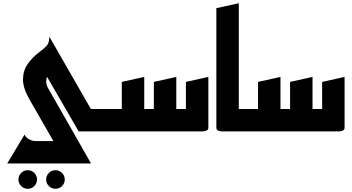

<svg xmlns="http://www.w3.org/2000/svg" viewBox="-20 -820 2195 1198"><path d="M326 358Q302 358 285 341Q268 324 268 300Q268 276 285 259Q302 242 326 242Q350 242 367 259Q384 276 384 300Q384 324 367 341Q350 358 326 358ZM153 358Q129 358 112 341Q95 324 95 300Q95 276 112 259Q129 242 153 242Q177 242 194 259Q211 276 211 300Q211 324 194 341Q177 358 153 358Z M25 200 133 20Q143 40 163 50Q183 60 201 60H313L162 -203Q122 -274 123.5 -328Q125 -382 154 -422.5Q183 -463 223 -493Q254 -516 271 -534Q288 -552 288 -591L547 -140H700V0H471L274 -340Q268 -329 268.5 -309.5Q269 -290 279 -272L548 200Z M660 0V-140H740V-309L880 -340V-140H940V-309L1080 -340V-140H1140V-309L1280 -340V-23Q1280 -11 1270 -6Q1260 -1 1250 -0.5Q1240 0 1240 0Z M1370 0Q1370 0 1360 -0.5Q1350 -1 1340 -6Q1330 -11 1330 -23V-769L1470 -800V-140H1550V0Z M1510 0V-140H1590V-309L1730 -340V-140H1790V-309L1930 -340V-140H1990V-309L2130 -340V-23Q2130 -11 2120 -6Q2110 -1 2100 -0.5Q2090 0 2090 0Z"/></svg>

Font: Reem Kufi
Style: Bold
Weight: 700
Designer: Khaled Hosny
Version: Version 1.001